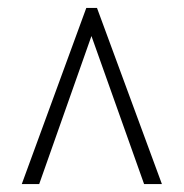

<svg xmlns="http://www.w3.org/2000/svg" viewBox="-20 -734 465 485"><path d="M35 -269H79L211 -643L344 -269H389L225 -714H198Z"/></svg>

Font: Noto Serif Armenian ExtraCondensed Light
Style: Regular
Weight: 300
Width: 2
Designer: Monotype Design Team
Foundry: Monotype Imaging Inc.
Version: Version 2.008